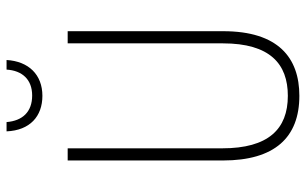

<svg xmlns="http://www.w3.org/2000/svg" viewBox="-198 -840 955 600"><g transform="rotate(-90 280.0 -540.5)"><path d="M392 -998H362C359 -949 331 -918 281 -918C230 -918 202 -948 198 -998H169C172 -925 216 -886 280 -886C346 -886 388 -929 392 -998ZM482 -321V-807H444V-322C444 -175 380 -119 280 -119C176 -119 116 -180 116 -324V-807H78V-322C78 -160 150 -83 280 -83C399 -83 482 -149 482 -321Z"/></g></svg>

Font: Noto Sans Kannada UI Condensed ExtraLight
Style: Regular
Weight: 200
Width: 3
Designer: Jelle Bosma - Monotype Design Team
Foundry: Monotype Imaging Inc.
Version: Version 2.005